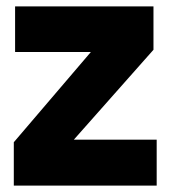

<svg xmlns="http://www.w3.org/2000/svg" viewBox="-20 -578 530 598"><path d="M468 0H23V-135L263 -416H27V-558H458V-423L210 -143H468Z"/></svg>

Font: Ulagadi Sans
Style: Bold
Weight: 700
Designer: Ninad Kale (Devanagari), Jonny Pinhorn (Latin)
Foundry: Indian Type Foundry
Version: Version 3.01;March 29, 2020;FontCreator 12.0.0.2522 64-bit; 